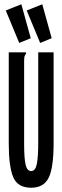

<svg xmlns="http://www.w3.org/2000/svg" viewBox="-20 -868 290 899"><path d="M126 11Q62 11 41.5 -39.5Q21 -90 21 -195V-623H102V-616Q96 -610 94.5 -603Q93 -596 93 -579V-194Q93 -126 100 -96.5Q107 -67 126 -67Q146 -67 152.5 -100.5Q159 -134 159 -197V-623H231V-198Q231 -83 208 -36Q185 11 126 11ZM70 -667 7 -819 80 -848 124 -689ZM168 -667 105 -819 178 -848 222 -689Z"/></svg>

Font: Inconsolata UltraCondensed Bold
Style: Regular
Weight: 700
Width: 1
Monospace: yes
Designer: Raph Levien, Cyreal, Brenton Simpson
Foundry: Raph Levien, Cyreal, Google
Version: Version 3.001; ttfautohint (v1.8.2.53-6de2)